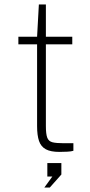

<svg xmlns="http://www.w3.org/2000/svg" viewBox="-20 -682 402 862"><path d="M304.5 -483H186V-116Q186 -80 192.2 -63.8Q198.5 -47.5 215.8 -43.2Q233 -39 265.5 -39H309.5V-5Q300 -2 282.8 -1Q265.5 0 246.5 0Q207.5 0 185.8 -11.8Q164 -23.5 155.2 -49Q146.5 -74.5 146.5 -116V-483H62.5V-517H146.5L154.5 -662H186V-517H304.5ZM179 160 215 110.5H192.5V50H255.5V101.5L203.5 160Z"/></svg>

Font: Public Sans Thin
Style: Regular
Weight: 100
Designer: The Public Sans project authors (U.S. Web Design System). Libre Franklin designed by Pablo Impallari and Rodrigo Fuenzal
Version: Version 1.008